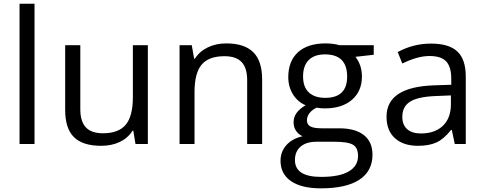

<svg xmlns="http://www.w3.org/2000/svg" viewBox="-20 -780 2624 1040"><path d="M167 0H85.9V-759.8H167Z M780.8 0H713.9L702.1 -71.8H697.8Q672.9 -32.2 628.9 -11.2Q585 9.8 527.8 9.8Q428.7 9.8 380.9 -36.9Q333 -83.5 333 -185.1V-535.2H415V-188Q415 -122.1 445.1 -90.1Q475.1 -58.1 538.1 -58.1Q622.1 -58.1 660.9 -104.2Q699.7 -150.4 699.7 -253.9V-535.2H780.8Z M1205.6 -544.9Q1303.2 -544.9 1351.6 -497.6Q1399.9 -450.2 1399.9 -349.1V0H1318.8V-346.2Q1318.8 -412.1 1288.8 -443.8Q1258.8 -475.6 1195.8 -475.6Q1111.3 -475.6 1072.5 -430.2Q1033.7 -384.8 1033.7 -280.8V0H952.6V-535.2H1018.6L1031.7 -461.9H1035.6Q1060.5 -501.5 1105.2 -523.2Q1149.9 -544.9 1205.6 -544.9Z M1722.7 -85H1817.4Q1904.3 -85 1950.9 -48.3Q1997.6 -11.7 1997.6 58.1Q1997.6 147 1926.3 193.6Q1855 240.2 1718.3 240.2Q1613.3 240.2 1556.4 201.2Q1499.5 162.1 1499.5 90.8Q1499.5 42 1531 6.3Q1562.5 -29.3 1618.7 -42Q1597.2 -51.8 1583.7 -71.3Q1570.3 -90.8 1570.3 -117.9Q1570.3 -145 1585.7 -167.2Q1601.1 -189.5 1635.3 -210Q1594.2 -226.6 1567.4 -268.1Q1541.5 -309.6 1541.5 -361.8Q1541.5 -449.2 1594.2 -497.1Q1647 -544.9 1743.7 -544.9Q1784.7 -544.9 1819.3 -535.2H2004.4V-483.4L1905.3 -472.2Q1940.4 -427.7 1940.4 -365.2Q1940.4 -286.6 1886.7 -239.7Q1833 -192.9 1739.3 -192.9Q1716.8 -192.9 1694.3 -196.8Q1642.6 -169.9 1642.6 -127.9Q1642.6 -105.5 1661.1 -95.2Q1679.7 -85 1722.7 -85ZM1740.2 -485.4Q1682.6 -485.4 1652.1 -454.6Q1621.6 -423.8 1621.6 -366Q1621.6 -308.1 1653.1 -279.1Q1684.6 -250 1741.7 -250Q1860.4 -250 1860.4 -365.2Q1860.4 -485.4 1740.2 -485.4ZM1791.5 -12.2H1694.3Q1638.7 -12.2 1608.2 14.2Q1577.6 40.5 1577.6 86.9Q1577.6 178.2 1719.2 178.2Q1819.3 178.2 1869.4 148.4Q1919.4 118.7 1919.4 64.9Q1919.4 21 1892.6 4.4Q1865.7 -12.2 1791.5 -12.2Z M2134.3 -498Q2218.3 -543.9 2314.9 -543.9Q2411.6 -543.9 2457.3 -501.2Q2502.9 -458.5 2502.9 -365.2V0H2443.4L2427.2 -76.2H2423.3Q2383.3 -25.9 2343.5 -8.1Q2303.7 9.8 2244.1 9.8Q2164.6 9.8 2119.1 -31.5Q2073.7 -72.8 2073.7 -147.9Q2073.7 -309.6 2333.5 -317.9L2424.3 -320.8V-354Q2424.3 -417.5 2397.2 -447Q2370.1 -476.6 2306.2 -476.6Q2242.2 -476.6 2159.2 -436ZM2159.2 -147Q2159.2 -103.5 2185.5 -80.3Q2211.9 -57.1 2260.3 -57.1Q2335.9 -57.1 2379.2 -98.9Q2422.4 -140.6 2422.4 -214.8V-263.2L2341.3 -259.8Q2244.6 -256.3 2201.9 -229.7Q2159.2 -203.1 2159.2 -147Z"/></svg>

Font: Open Sans Hebrew
Style: Regular
Weight: 400
Foundry: Ascender Corporation, Yanek Iontef
Version: Version 2.001;PS 002.001;hotconv 1.0.70;makeotf.lib2.5.58329